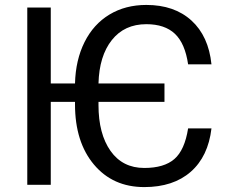

<svg xmlns="http://www.w3.org/2000/svg" viewBox="-20 -741 936 770"><path d="M183.6 -406.2H280.8Q283.2 -500.5 319.1 -572.3Q355 -644 418.9 -682.6Q482.9 -721.2 566.9 -721.2Q679.2 -721.2 747.8 -658.7Q816.4 -596.2 828.1 -482.9H734.4Q722.2 -566.9 681.4 -605.5Q640.6 -644 566.9 -644Q479 -644 428.5 -580.3Q377.9 -516.6 375 -406.2H639.6V-332.5H375V-319.8Q375 -204.1 423.3 -135.7Q471.7 -67.4 558.6 -67.4Q638.2 -67.4 679.4 -103.3Q720.7 -139.2 734.4 -226.1H828.1Q814.9 -113.3 744.9 -52Q674.8 9.3 558.6 9.3Q432.6 9.3 356.7 -81.1Q280.8 -171.4 280.8 -322.8V-332.5H183.6V0H89.4V-710.9H183.6Z"/></svg>

Font: Mardoto
Style: Regular
Weight: 400
Designer: Christian Robertson, Vahan Hovhannisyan
Foundry: Google
Version: Version 1.000